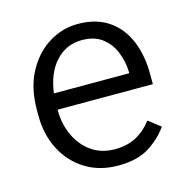

<svg xmlns="http://www.w3.org/2000/svg" viewBox="-86 -621 697 714"><g transform="rotate(-15 262.0 -264.0)"><path d="M284.7 9.8Q213.4 9.8 159.4 -23.4Q105.5 -56.6 75.2 -114.7Q44.9 -172.9 44.9 -247.6V-268.1Q44.9 -352.1 77.1 -412.6Q109.4 -473.1 161.6 -505.6Q213.9 -538.1 273.4 -538.1Q344.7 -538.1 392.1 -505.6Q439.5 -473.1 462.9 -416.5Q486.3 -359.9 486.3 -287.6V-249.5H119.6V-247.6Q119.6 -193.8 140.4 -149.4Q161.1 -105 198.7 -78.6Q236.3 -52.2 288.1 -52.2Q335.4 -52.2 370.1 -70.6Q404.8 -88.9 431.6 -124L477.5 -88.4Q451.7 -49.8 405.5 -20Q359.4 9.8 284.7 9.8ZM273.4 -476.1Q212.9 -476.1 172.4 -432.1Q131.8 -388.2 122.1 -311.5H412.1V-318.4Q410.6 -357.9 396 -394Q381.3 -430.2 351.3 -453.1Q321.3 -476.1 273.4 -476.1Z"/></g></svg>

Font: Vazirmatn RD UI Light
Style: Regular
Weight: 300
Designer: Saber Rastikerdar
Foundry: Saber Rastikerdar
Version: Version 33.003